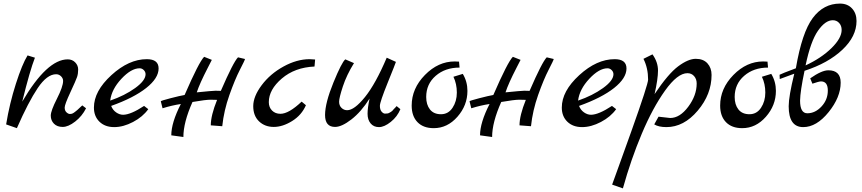

<svg xmlns="http://www.w3.org/2000/svg" viewBox="-20 -709 4809 1071"><path d="M14.2 -15.1Q33.2 -131.3 68.6 -241.7Q104 -352.1 133.8 -399.9L174.8 -387.2Q147 -316.4 104 -142.1Q242.2 -377.9 357.9 -377.9Q382.8 -377.9 399.4 -361.1Q416 -344.2 416 -321Q416 -297.9 409.9 -279.5Q403.8 -261.2 372.3 -193.6Q340.8 -126 340.8 -108.9Q340.8 -91.8 350.8 -82.5Q360.8 -73.2 369.9 -73.2Q378.9 -73.2 385 -76.2Q391.1 -79.1 398.4 -85Q405.8 -90.8 411.9 -95.9Q418 -101.1 426.5 -109.6Q435.1 -118.2 439 -121.1L460 -105Q438 -61 399.4 -31Q360.8 -1 329.8 -1Q298.8 -1 281 -19Q263.2 -37.1 263.2 -64Q263.2 -90.8 297.6 -158.4Q332 -226.1 332 -257.8Q332 -272 320.6 -283.4Q309.1 -294.9 293 -294.9Q242.2 -294.9 190.2 -217.5Q138.2 -140.1 74.2 5.9Z M503.9 -108.9Q503.9 -200.7 601.3 -289.8Q698.7 -378.9 798.8 -378.9Q864.7 -378.9 864.7 -327.1Q864.7 -272.9 795.4 -218Q726.1 -163.1 600.1 -118.2Q608.9 -95.2 627.9 -82Q647 -68.8 667 -68.8Q709.5 -69.3 783.7 -118.2L807.1 -100.1Q776.4 -57.1 722.2 -28.6Q668 0 616.9 0Q565.9 0 534.9 -30Q503.9 -60.1 503.9 -108.9ZM594.7 -147.9Q675.8 -175.8 733.9 -217.8Q792 -259.8 792 -294.9Q792 -308.1 782 -318.1Q772 -328.1 758.8 -328.1Q711.9 -328.1 657.2 -269.5Q602.5 -210.9 594.7 -147.9Z M877 -144Q877 -147 930.4 -160.9Q983.9 -174.8 1009.8 -179.2Q1089.8 -363.3 1118.7 -392.1L1161.6 -375Q1156.7 -365.2 1138.7 -330.1Q1093.8 -243.2 1077.6 -193.8Q1164.6 -202.6 1182.1 -202.9Q1199.7 -203.1 1211.9 -202.1Q1281.7 -363.3 1307.6 -389.2L1346.7 -379.9Q1345.7 -373 1318.1 -319.6Q1290.5 -266.1 1259.8 -179.4Q1229 -92.8 1219.7 -4.9L1155.8 -9.8Q1155.8 -64.9 1190.9 -151.9Q1182.1 -152.8 1154.5 -152.8Q1127 -152.8 1053.7 -140.1Q1002.9 -26.4 1002.9 55.2L935.5 45.9Q935.5 -24.9 988.8 -128.9Q938 -121.1 886.7 -105Z M1707.5 -378.9Q1717.3 -378.9 1737.8 -377L1734.4 -337.9Q1624.5 -333 1552 -271Q1479.5 -209 1479.5 -139.2Q1479.5 -110.4 1497.6 -92.3Q1515.6 -74.2 1544.4 -74.2Q1590.8 -74.2 1662.6 -142.1L1686.5 -122.1Q1662.6 -66.9 1609.6 -33.9Q1556.6 -1 1507.1 -1Q1457.5 -1 1425 -32Q1392.6 -63 1392.6 -116.9Q1392.6 -170.9 1439.7 -233.9Q1486.8 -296.9 1561.3 -337.9Q1635.7 -378.9 1707.5 -378.9Z M1906.2 -377.9 1954.6 -356.9Q1913.6 -291 1892.6 -227.1Q1871.6 -163.1 1871.6 -141.6Q1871.6 -120.1 1885 -107.2Q1898.4 -94.2 1916.5 -94.2Q1956.5 -94.2 2015.9 -167.7Q2075.2 -241.2 2137.2 -387.2L2188.5 -363.8Q2186.5 -356 2142.8 -248Q2099.1 -140.1 2099.1 -118.7Q2099.1 -97.2 2108.6 -86.2Q2118.2 -75.2 2127.7 -75.2Q2137.2 -75.2 2142.3 -76.2Q2147.5 -77.1 2152.3 -80.1Q2157.2 -83 2160.9 -85Q2164.6 -86.9 2169.4 -91.8L2176.3 -100.1Q2179.2 -102.1 2184.8 -108.6Q2190.4 -115.2 2192.4 -117.2L2213.4 -100.1Q2196.3 -58.1 2159.9 -29.1Q2123.5 0 2094 0Q2064.5 0 2047.4 -20.5Q2030.3 -41 2030.3 -74Q2030.3 -106.9 2041.5 -159.2Q1994.6 -85 1940.4 -43Q1886.2 -1 1849.1 -1Q1793 -1 1793.2 -67.9Q1793.5 -134.8 1839.8 -248.3Q1886.2 -361.8 1906.2 -377.9Z M2276.4 -120.1Q2276.4 -215.3 2350.3 -290.8Q2424.3 -366.2 2516.1 -366.2Q2533.2 -366.2 2540.5 -365.2L2543.5 -332Q2463.4 -332 2410.4 -286.1Q2357.4 -240.2 2357.4 -168Q2357.4 -125 2378.4 -98.4Q2399.4 -71.8 2439.9 -71.8Q2480.5 -71.8 2504.4 -107.9Q2528.3 -144 2528.3 -192.6Q2528.3 -241.2 2509.3 -280.8L2561.5 -296.9Q2587.4 -253.9 2587.4 -202.1Q2587.4 -121.1 2531.5 -57.6Q2475.6 5.9 2399.4 5.9Q2341.3 5.9 2308.8 -27.6Q2276.4 -61 2276.4 -120.1Z M2599.1 -144Q2599.1 -147 2652.6 -160.9Q2706.1 -174.8 2731.9 -179.2Q2812 -363.3 2840.8 -392.1L2883.8 -375Q2878.9 -365.2 2860.8 -330.1Q2815.9 -243.2 2799.8 -193.8Q2886.7 -202.6 2904.3 -202.9Q2921.9 -203.1 2934.1 -202.1Q3003.9 -363.3 3029.8 -389.2L3068.8 -379.9Q3067.9 -373 3040.3 -319.6Q3012.7 -266.1 2981.9 -179.4Q2951.2 -92.8 2941.9 -4.9L2877.9 -9.8Q2877.9 -64.9 2913.1 -151.9Q2904.3 -152.8 2876.7 -152.8Q2849.1 -152.8 2775.9 -140.1Q2725.1 -26.4 2725.1 55.2L2657.7 45.9Q2657.7 -24.9 2710.9 -128.9Q2660.2 -121.1 2608.9 -105Z M3113.8 -108.9Q3113.8 -200.7 3211.2 -289.8Q3308.6 -378.9 3408.7 -378.9Q3474.6 -378.9 3474.6 -327.1Q3474.6 -272.9 3405.3 -218Q3335.9 -163.1 3210 -118.2Q3218.8 -95.2 3237.8 -82Q3256.8 -68.8 3276.9 -68.8Q3319.3 -69.3 3393.6 -118.2L3417 -100.1Q3386.2 -57.1 3332 -28.6Q3277.8 0 3226.8 0Q3175.8 0 3144.8 -30Q3113.8 -60.1 3113.8 -108.9ZM3204.6 -147.9Q3285.6 -175.8 3343.8 -217.8Q3401.9 -259.8 3401.9 -294.9Q3401.9 -308.1 3391.8 -318.1Q3381.8 -328.1 3368.7 -328.1Q3321.8 -328.1 3267.1 -269.5Q3212.4 -210.9 3204.6 -147.9Z M3394.5 320.8Q3396.5 314.9 3431.9 217.5Q3467.3 120.1 3501.5 23.9Q3595.7 -240.2 3595.2 -265.1Q3595.2 -329.1 3569.3 -380.9L3619.6 -405.8Q3650.4 -362.8 3650.4 -315.4Q3650.4 -268.1 3631.3 -184.1Q3707.5 -297.9 3763.4 -339.4Q3819.3 -380.9 3861.3 -380.9Q3903.3 -380.9 3926.3 -355.5Q3949.2 -330.1 3949.2 -291Q3949.2 -183.1 3871.8 -91.6Q3794.4 0 3697.3 0Q3654.3 0 3629.4 -15.1L3653.3 -58.1Q3706.5 -51.3 3718.3 -50.8Q3772.5 -50.8 3819.3 -113.8Q3866.2 -176.8 3866.2 -243.2Q3866.2 -268.1 3851.8 -284.4Q3837.4 -300.8 3814.5 -300.8Q3759.3 -300.8 3689.9 -203.9Q3620.6 -106.9 3560.1 36.6Q3499.5 180.2 3454.6 341.8Z M3997.1 -120.1Q3997.1 -215.3 4071 -290.8Q4145 -366.2 4236.8 -366.2Q4253.9 -366.2 4261.2 -365.2L4264.2 -332Q4184.1 -332 4131.1 -286.1Q4078.1 -240.2 4078.1 -168Q4078.1 -125 4099.1 -98.4Q4120.1 -71.8 4160.6 -71.8Q4201.2 -71.8 4225.1 -107.9Q4249 -144 4249 -192.6Q4249 -241.2 4230 -280.8L4282.2 -296.9Q4308.1 -253.9 4308.1 -202.1Q4308.1 -121.1 4252.2 -57.6Q4196.3 5.9 4120.1 5.9Q4062 5.9 4029.5 -27.6Q3997.1 -61 3997.1 -120.1Z M4328.6 -292Q4338.4 -297.9 4419.4 -328.1Q4453.6 -528.3 4513.7 -608.6Q4573.7 -689 4665.5 -689Q4707.5 -689 4732.7 -661.9Q4757.8 -634.8 4757.8 -591.8Q4757.8 -505.9 4678.7 -431.4Q4599.6 -356.9 4467.8 -314Q4443.8 -200.2 4442.9 -147.9Q4442.9 -77.1 4483.4 -77.1Q4527.3 -77.1 4562.5 -115Q4597.7 -152.8 4597.7 -203.9Q4597.7 -254.9 4559.6 -254.9Q4548.3 -254.9 4511.7 -242.2L4499.5 -272Q4563.5 -316.9 4600.6 -316.9Q4669.4 -316.9 4669.4 -248Q4669.4 -167 4602.1 -83.5Q4534.7 0 4460.4 0Q4379.4 0 4379.4 -116.2Q4379.4 -171.4 4410.6 -297.9L4329.6 -268.1ZM4473.6 -344.2Q4560.5 -384.3 4617.7 -440.2Q4674.8 -496.1 4674.8 -542Q4674.8 -565.9 4660.6 -581.1Q4646.5 -596.2 4625.5 -596.2Q4583.5 -596.2 4542.5 -537.1Q4501.5 -478 4473.6 -344.2Z"/></svg>

Font: Marck Script
Style: Regular
Weight: 400
Designer: Denis Masharov, Marck Fogel
Foundry: Denis Masharov
Version: Version 1.002